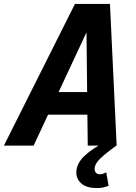

<svg xmlns="http://www.w3.org/2000/svg" viewBox="-61 -740 689 976"><path d="M-41 0 320 -720H446L110 0ZM385 0 377 -720H498L532 0ZM137 -272H471L445 -157H111ZM432 216Q380 216 353.5 193.5Q327 171 327 137Q327 91 370 51Q413 11 483 -23L531 0Q475 40 447.5 67Q420 94 420 119Q420 131 427 138.5Q434 146 447 146Q461 146 479 136L491 204Q478 210 463.5 213Q449 216 432 216Z"/></svg>

Font: Instrument Sans SemiCondensed
Style: Bold Italic
Weight: 700
Width: 4
Italic angle: -13°
Designer: Rodrigo Fuenzalida
Foundry: fragTYPE
Version: Version 1.000;gftools[0.9.28]